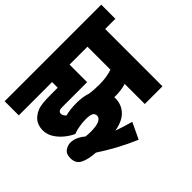

<svg xmlns="http://www.w3.org/2000/svg" viewBox="-171 -838 1182 1182"><g transform="rotate(-45 420.5 -246.5)"><path d="M274 -191Q249 -191 220 -186.5Q191 -182 165 -172Q134 -186 105 -210Q76 -234 57.5 -264.5Q39 -295 39 -329Q39 -384 77 -415Q93 -428 112 -436Q131 -444 160 -447Q189 -450 234 -450H290V-499H0V-622H841V-499H752V0H598V-175Q575 -168 551.5 -165Q528 -162 503 -162Q499 -162 495 -163Q495 -158 495 -152Q495 -100 461 -62.5Q427 -25 354 -12Q410 8 466 23L416 129Q350 101 287.5 67Q225 33 174 -1Q110 -5 74 -23.5Q38 -42 38 -88Q38 -125 60 -140.5Q82 -156 106 -156Q152 -156 198 -117Q219 -114 238 -114Q292 -114 316 -125.5Q340 -137 340 -157Q340 -174 326 -182.5Q312 -191 274 -191ZM484 -282Q519 -282 547 -286.5Q575 -291 598 -299V-499H442V-346H229Q215 -346 208.5 -344.5Q202 -343 198 -340Q190 -334 190 -323Q190 -314 194.5 -306.5Q199 -299 207 -291Q228 -296 251 -299Q274 -302 306 -302Q359 -302 399 -288Q418 -285 441 -283.5Q464 -282 484 -282Z"/></g></svg>

Font: Noto Sans ExtraBold
Style: Italic
Weight: 800
Italic angle: -12°
Designer: Monotype Design Team
Foundry: Monotype Imaging Inc.
Version: Version 2.013; ttfautohint (v1.8.4.7-5d5b)